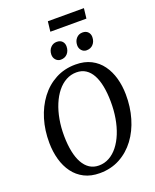

<svg xmlns="http://www.w3.org/2000/svg" viewBox="-195 -1207 1069 1326"><g transform="rotate(-20 339.5 -544.5)"><path d="M304 10Q239.1 10 190.9 -14.6Q142.7 -39.1 110.9 -82.4Q79 -125.7 63 -182.9Q47 -240 46.3 -305.2Q45.3 -397.3 69.7 -478.2Q94.2 -559.1 140.8 -621Q187.3 -682.8 253.1 -717.9Q318.8 -753 400.5 -753Q466.3 -753 514.5 -728.2Q562.7 -703.4 594.1 -659.9Q625.5 -616.4 641.2 -560.1Q656.9 -503.8 657.5 -440.5Q658.6 -348.5 634.7 -267.1Q610.9 -185.6 564.6 -123.4Q518.3 -61.2 452.4 -25.6Q386.6 10 304 10ZM316 -41.9Q357.2 -41.9 392.6 -61.5Q428 -81 456 -116.7Q484 -152.3 503.7 -200.8Q523.4 -249.3 533.4 -307.7Q543.4 -366 542.7 -430.7Q542 -492.8 532.3 -542.4Q522.6 -592.1 503.6 -627.3Q484.5 -662.4 455.8 -681.1Q427.1 -699.9 387.9 -699.9Q346.8 -699.9 311.2 -680.5Q275.6 -661.1 247.3 -625.9Q219.1 -590.7 198.9 -542.4Q178.8 -494.2 168.5 -436.3Q158.1 -378.5 158.8 -314.3Q159.5 -251.2 169.8 -200.8Q180 -150.5 199.9 -115Q219.7 -79.5 248.7 -60.7Q277.8 -41.9 316 -41.9ZM318.2 -818.7Q296.8 -818.7 282 -834.9Q267.3 -851.1 267.8 -874.8Q268.8 -905.4 287.1 -924.9Q305.5 -944.4 332.5 -944.4Q358.6 -944.4 372.7 -929Q386.8 -913.6 386.1 -890.7Q385.6 -859.3 367.3 -839Q348.9 -818.7 318.2 -818.7ZM507.8 -818.7Q486.4 -818.7 471.7 -834.9Q457.1 -851.1 457.6 -874.8Q458.6 -905.4 476.5 -924.9Q494.5 -944.4 521.8 -944.4Q547.6 -944.4 561.9 -929Q576.2 -913.6 575.6 -890.7Q575.1 -859.3 556.7 -839Q538.4 -818.7 507.8 -818.7ZM324.2 -1098.9H589.2L580.7 -1025H315.6Z"/></g></svg>

Font: Merriweather 7pt Light
Style: Italic
Weight: 300
Italic angle: -7.8°
Designer: Eben Sorkin
Foundry: Eben Sorkin
Version: Version 2.200;gftools[0.9.31]